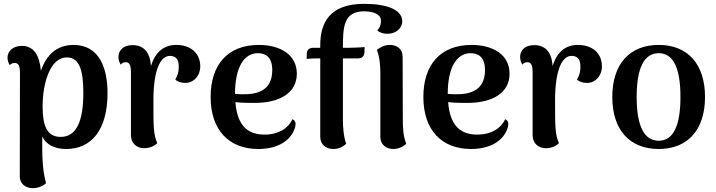

<svg xmlns="http://www.w3.org/2000/svg" viewBox="-20 -762 3729 1000"><path d="M363 -528C280 -528 223 -481 193 -393C186 -474 156 -523 94 -523C50 -523 19 -498 19 -461C19 -450 23 -435 31 -422C37 -432 50 -434 57 -434C76 -434 84 -419 84 -383L83 157C83 195 113 218 151 218C185 218 209 202 220 192C203 135 200 60 200 15V-51C220 -9 264 14 325 14C458 14 540 -88 540 -277C540 -405 499 -528 363 -528ZM296 -49C224 -49 202 -108 202 -208C202 -333 243 -463 328 -463C399 -463 414 -383 414 -278C414 -130 378 -49 296 -49Z M898 -528C833 -528 789 -491 766 -418C762 -492 726 -527 671 -527C623 -527 597 -501 597 -465C597 -450 601 -438 609 -425C615 -436 628 -438 635 -438C653 -438 662 -424 662 -386V-58C662 -14 694 10 731 10C765 10 789 -6 799 -16C779 -64 779 -100 779 -237C779 -398 815 -471 865 -471C896 -471 911 -452 911 -416C911 -390 908 -374 893 -348C903 -337 923 -330 947 -330C989 -331 1023 -367 1023 -416C1023 -487 971 -528 898 -528Z M1503 -141C1482 -94 1431 -61 1358 -61C1273 -61 1216 -104 1206 -230C1241 -226 1274 -226 1307 -226C1438 -226 1526 -279 1526 -378C1526 -477 1440 -528 1328 -528C1165 -528 1077 -424 1077 -257C1077 -83 1174 14 1325 14C1417 14 1486 -22 1512 -85C1527 -121 1517 -135 1503 -141ZM1323 -485C1361 -485 1398 -467 1398 -397C1398 -285 1313 -270 1242 -271C1229 -271 1216 -272 1204 -273C1204 -408 1249 -485 1323 -485Z M1766 -513C1766 -620 1769 -703 1876 -703C1920 -703 1964 -690 1964 -655C1964 -639 1962 -621 1945 -604C1957 -592 1975 -586 1998 -586C2040 -586 2075 -613 2075 -651C2075 -710 1999 -742 1876 -742C1696 -742 1648 -642 1648 -527V-513H1610C1593 -513 1579 -504 1578 -484L1577 -455C1590 -457 1624 -458 1637 -458H1648V-49C1648 -10 1677 14 1716 14C1746 14 1768 1 1783 -13C1769 -52 1766 -104 1766 -136V-458H1846C1863 -458 1877 -468 1878 -488L1879 -517C1869 -515 1803 -513 1794 -513ZM2078 -136 2077 -466C2077 -506 2049 -528 2010 -528C1977 -528 1954 -511 1943 -502C1958 -462 1961 -419 1961 -379V-49C1961 -10 1990 14 2028 14C2061 14 2085 -3 2096 -13C2080 -52 2078 -96 2078 -136Z M2611 -141C2590 -94 2539 -61 2466 -61C2381 -61 2324 -104 2314 -230C2349 -226 2382 -226 2415 -226C2546 -226 2634 -279 2634 -378C2634 -477 2548 -528 2436 -528C2273 -528 2185 -424 2185 -257C2185 -83 2282 14 2433 14C2525 14 2594 -22 2620 -85C2635 -121 2625 -135 2611 -141ZM2431 -485C2469 -485 2506 -467 2506 -397C2506 -285 2421 -270 2350 -271C2337 -271 2324 -272 2312 -273C2312 -408 2357 -485 2431 -485Z M2990 -528C2925 -528 2881 -491 2858 -418C2854 -492 2818 -527 2763 -527C2715 -527 2689 -501 2689 -465C2689 -450 2693 -438 2701 -425C2707 -436 2720 -438 2727 -438C2745 -438 2754 -424 2754 -386V-58C2754 -14 2786 10 2823 10C2857 10 2881 -6 2891 -16C2871 -64 2871 -100 2871 -237C2871 -398 2907 -471 2957 -471C2988 -471 3003 -452 3003 -416C3003 -390 3000 -374 2985 -348C2995 -337 3015 -330 3039 -330C3081 -331 3115 -367 3115 -416C3115 -487 3063 -528 2990 -528Z M3411 14C3563 14 3652 -87 3652 -257C3652 -427 3563 -528 3411 -528C3258 -528 3169 -427 3169 -257C3169 -87 3258 14 3411 14ZM3411 -29C3334 -29 3296 -107 3296 -257C3296 -407 3334 -485 3411 -485C3487 -485 3524 -407 3524 -257C3524 -107 3487 -29 3411 -29Z"/></svg>

Font: Arima Koshi ExtraBold
Style: Regular
Weight: 800
Designer: Joana Correia and Natanael Gama
Foundry: NDISCOVER
Version: Version 1.019;PS 001.019;hotconv 1.0.88;makeotf.lib2.5.64775